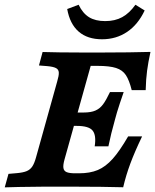

<svg xmlns="http://www.w3.org/2000/svg" viewBox="-39 -790 655 810"><path d="M40.7 -1.2Q10.3 -0.8 -19 0.4L-3.2 -56.5L32.4 -59.6Q59.2 -62 73.8 -68.2Q88.4 -74.4 97.2 -87.6Q106 -100.7 112.9 -125.8L202 -445.2Q209.7 -470.7 209.1 -483.6Q208.6 -496.5 197.7 -502.5Q186.7 -508.6 160.8 -511L125.4 -513.8L140.7 -570.6Q207.7 -568.5 297 -568.5H297.5H401.4Q505.4 -568.5 595.8 -571Q586.1 -526.6 581.5 -491.5Q576.8 -456.4 575.6 -409.7H516.7Q506.2 -451.6 492.1 -473Q478 -494.4 450.6 -503.2Q423.2 -512.1 372.4 -512.1H343.6L233.4 -118.1Q226.6 -94.2 228.5 -81.5Q230.3 -68.9 242 -63.9Q253.6 -58.9 278 -58.9H294.4Q340.6 -58.9 373.5 -72.7Q406.4 -86.5 436.2 -119.7Q466 -153 501.6 -214.6H560.5Q529.2 -149.4 510.8 -99.8Q492.4 -50.2 480.7 0Q388.8 -2.4 288 -2.4H142.7H137.7Q89.2 -2.4 40.7 -1.2ZM264.6 -315.3H420.3L404.1 -258.9H248.5ZM284.5 -258.9 313.6 -315.3Q345 -315.3 363.8 -323.7Q382.6 -332 395.8 -349.9Q409 -367.8 425 -401.6H482.8Q464.9 -350.1 454.7 -316.5L446.5 -287.1Q428.9 -224.8 418.3 -172.6H360.5Q367.7 -219.2 351.8 -239Q336 -258.9 284.5 -258.9ZM244.5 -751.9 292.7 -770Q309.9 -734.1 336.5 -717.5Q363.2 -701 404.9 -701Q446.2 -701 476.7 -717.7Q507.1 -734.4 532.3 -770L571.3 -745.8Q543.1 -686.1 497 -655.2Q450.9 -624.3 391.4 -624.3Q330.1 -624.3 292.9 -656.6Q255.7 -688.9 244.5 -751.9Z"/></svg>

Font: Playfair Micro SmCond SmLight
Style: Italic
Weight: 360
Width: 4
Italic angle: -15.6°
Designer: Claus Eggers Sørensen
Foundry: Claus Eggers Sørensen
Version: Version 2.203;Glyphs 3.3 (3326)